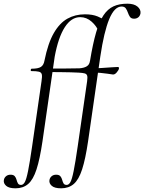

<svg xmlns="http://www.w3.org/2000/svg" viewBox="-124 -746 782 1041"><path d="M-39.8 275Q-75.2 275 -90.4 261.6Q-105.6 248.2 -103.2 231.6Q-101.8 218.8 -91.9 210Q-82 201.2 -66.8 201.2Q-50.8 201.2 -43.9 209.5Q-37 217.8 -34.2 228.9Q-31.4 240 -26.7 248.3Q-22 256.6 -9.8 256.6Q1.8 256.6 10.4 241.5Q19 226.4 28.1 181.4Q37.2 136.4 50.2 47L101.2 -306Q105.2 -331 102.7 -342.4Q100.2 -353.8 87.1 -357.2Q74 -360.6 45.8 -360.6Q41.8 -360.6 42.7 -367Q43.6 -373.4 46.6 -373.4Q82.6 -373.4 97.8 -383.2Q113 -393 117.2 -418Q136.2 -512 167.7 -566.6Q199.2 -621.2 241.5 -644.8Q283.8 -668.4 336.6 -668.4Q377.6 -668.4 405.2 -656.9Q432.8 -645.4 450.6 -632.8L413.4 -570.2Q401 -603.4 373.2 -628.2Q345.4 -653 311 -653Q262.4 -653 227.2 -598.3Q192 -543.6 172.6 -439L106.2 21Q92.2 116.2 74.1 172.1Q56 228 28.7 251.5Q1.4 275 -39.8 275ZM348.4 -306Q351.4 -327.4 348.4 -336.3Q345.4 -345.2 334.9 -348.1Q324.4 -351 302.8 -352.2Q285.2 -353.4 259.8 -353.9Q234.4 -354.4 202.2 -354.9Q170 -355.4 132.8 -355.4L133.2 -374.6Q190.8 -374.6 234.7 -374.6Q278.6 -374.6 306.8 -375.6Q333 -377.6 347.3 -387Q361.6 -396.4 365.2 -418L379.2 -367ZM207.4 275Q172 275 156.8 261.6Q141.6 248.2 144 231.6Q145.4 218.8 155.3 210Q165.2 201.2 180.4 201.2Q196.4 201.2 203.3 209.5Q210.2 217.8 213 228.9Q215.8 240 220.5 248.3Q225.2 256.6 237.4 256.6Q249 256.6 257.6 241.5Q266.2 226.4 275.3 181.4Q284.4 136.4 297.4 47L348.4 -306Q352.4 -331 349.9 -342.4Q347.4 -353.8 334.3 -357.2Q321.2 -360.6 293 -360.6Q289 -360.6 289.9 -367Q290.8 -373.4 293.8 -373.4Q329.8 -373.4 345.1 -383.2Q360.4 -393 364.4 -418Q379.4 -509 396.6 -568.6Q413.8 -628.2 436.8 -662.7Q459.8 -697.2 491.2 -711.6Q522.6 -726 566.4 -726Q602.6 -726 621.4 -710.3Q640.2 -694.6 637.8 -673.8Q634.8 -658.6 625.2 -651.6Q615.6 -644.6 603.2 -644.6Q587.4 -644.6 580.6 -654.6Q573.8 -664.6 569.4 -677.6Q565 -690.6 558 -700.6Q551 -710.6 535.2 -710.6Q496.6 -710.6 468.2 -642.3Q439.8 -574 419.8 -439L353.4 21Q339.4 116.2 321.3 172.1Q303.2 228 275.9 251.5Q248.6 275 207.4 275ZM487.2 -342.2Q475.8 -343.8 458.6 -346.4Q441.4 -349 420.7 -350.8Q400 -352.6 378.4 -352.6L380.4 -375.6Q401.8 -375.6 430.6 -377.6Q459.4 -379.6 483.3 -381.2Q507.2 -382.8 513.8 -382.8Q518.8 -382.8 520.3 -380.4Q521.8 -378 520.8 -374Q519.6 -366 508.8 -353.3Q498 -340.6 487.2 -342.2Z"/></svg>

Font: Cormorant Garamond Light
Style: Italic
Weight: 300
Italic angle: -10°
Designer: Christian Thalmann (Catharsis Fonts)
Foundry: Catharsis Fonts
Version: Version 4.001